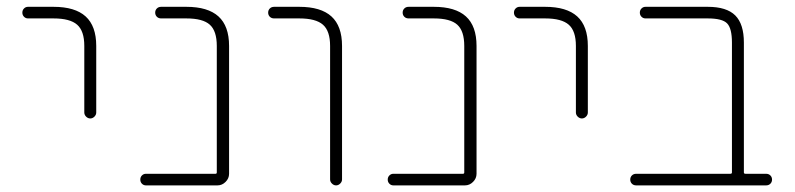

<svg xmlns="http://www.w3.org/2000/svg" viewBox="-20 -567 2344 566"><path d="M137.7 -512.7H62.5Q55.7 -512.7 50.8 -517.6Q45.9 -522.5 45.9 -529.8Q45.9 -537.1 50.8 -542Q55.7 -546.9 62.5 -546.9H137.7Q201.2 -546.9 232.4 -518.6Q263.7 -490.2 263.7 -431.6V-235.4Q263.7 -228.5 258.3 -223.1Q252.9 -217.8 246.1 -217.8Q239.3 -217.8 233.9 -223.1Q228.5 -228.5 228.5 -235.4V-431.6Q228.5 -475.6 207.5 -494.1Q186.5 -512.7 137.7 -512.7Z M619.1 -431.6Q619.1 -475.6 598.6 -494.1Q578.1 -512.7 529.3 -512.7H455.1Q447.3 -512.7 442.4 -517.6Q437.5 -522.5 437.5 -529.8Q437.5 -537.1 442.4 -542Q447.3 -546.9 455.1 -546.9H529.3Q592.8 -546.9 624 -518.6Q655.3 -490.2 655.3 -431.6V-54.7Q655.3 -41 645 -30.8Q634.8 -20.5 621.1 -20.5H410.2Q403.3 -20.5 398.4 -25.4Q393.6 -30.3 393.6 -37.6Q393.6 -44.9 398.4 -49.8Q403.3 -54.7 410.2 -54.7H615.2Q619.1 -54.7 619.1 -58.6Z M862.3 -512.7H788.1Q780.3 -512.7 775.4 -517.6Q770.5 -522.5 770.5 -529.8Q770.5 -537.1 775.4 -542Q780.3 -546.9 788.1 -546.9H862.3Q925.8 -546.9 957 -518.6Q988.3 -490.2 988.3 -431.6V-38.1Q988.3 -31.2 982.9 -25.9Q977.5 -20.5 970.7 -20.5Q963.9 -20.5 958.5 -25.9Q953.1 -31.2 953.1 -38.1V-431.6Q953.1 -475.6 932.1 -494.1Q911.1 -512.7 862.3 -512.7Z M1348.6 -431.6Q1348.6 -475.6 1328.1 -494.1Q1307.6 -512.7 1258.8 -512.7H1184.6Q1176.8 -512.7 1171.9 -517.6Q1167 -522.5 1167 -529.8Q1167 -537.1 1171.9 -542Q1176.8 -546.9 1184.6 -546.9H1258.8Q1322.3 -546.9 1353.5 -518.6Q1384.8 -490.2 1384.8 -431.6V-54.7Q1384.8 -41 1374.5 -30.8Q1364.3 -20.5 1350.6 -20.5H1139.6Q1132.8 -20.5 1127.9 -25.4Q1123 -30.3 1123 -37.6Q1123 -44.9 1127.9 -49.8Q1132.8 -54.7 1139.6 -54.7H1344.7Q1348.6 -54.7 1348.6 -58.6Z M1586.9 -512.7H1511.7Q1504.9 -512.7 1500 -517.6Q1495.1 -522.5 1495.1 -529.8Q1495.1 -537.1 1500 -542Q1504.9 -546.9 1511.7 -546.9H1586.9Q1650.4 -546.9 1681.6 -518.6Q1712.9 -490.2 1712.9 -431.6V-235.4Q1712.9 -228.5 1707.5 -223.1Q1702.1 -217.8 1695.3 -217.8Q1688.5 -217.8 1683.1 -223.1Q1677.7 -228.5 1677.7 -235.4V-431.6Q1677.7 -475.6 1656.7 -494.1Q1635.7 -512.7 1586.9 -512.7Z M2137.7 -441.4Q2137.7 -483.4 2123.5 -498Q2109.4 -512.7 2066.4 -512.7H1882.8Q1876 -512.7 1871.1 -517.6Q1866.2 -522.5 1866.2 -529.8Q1866.2 -537.1 1871.1 -542Q1876 -546.9 1882.8 -546.9H2066.4Q2122.1 -546.9 2147.5 -521.5Q2172.9 -496.1 2172.9 -441.4V-58.6Q2172.9 -54.7 2177.7 -54.7H2238.3Q2246.1 -54.7 2251 -49.8Q2255.9 -44.9 2255.9 -37.6Q2255.9 -30.3 2251 -25.4Q2246.1 -20.5 2238.3 -20.5H1855.5Q1847.7 -20.5 1842.8 -25.4Q1837.9 -30.3 1837.9 -37.6Q1837.9 -44.9 1842.8 -49.8Q1847.7 -54.7 1855.5 -54.7H2132.8Q2137.7 -54.7 2137.7 -58.6Z"/></svg>

Font: Gen Jyuu Gothic ExtraLight
Style: Regular
Weight: 100
Designer: [Source Han Sans]
Ryoko NISHIZUKA  (kana & ideographs); Paul D. Hunt (Latin, Greek & Cyrillic); Wenlong ZHANG  (bopomofo
Version: Version 1.002.20150607